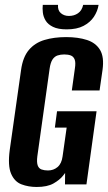

<svg xmlns="http://www.w3.org/2000/svg" viewBox="-20 -749 439 780"><path d="M128.9 10.6Q95.6 10.6 67.3 -0.1Q39 -10.8 25 -43.5Q11 -76.3 19.7 -140.8L65.6 -464.9Q72.9 -517.5 97.5 -546.3Q122 -575.2 160.8 -586.7Q199.6 -598.3 248.5 -598.3Q297.4 -598.3 333.3 -586.6Q369.3 -574.9 386.6 -546Q403.8 -517.1 396.5 -464.9L384.5 -381.6H271.8L284.2 -470.8Q288.1 -495.2 283.3 -507.4Q278.4 -519.6 267.5 -523.7Q256.7 -527.8 241.1 -527.8Q226.2 -527.8 213.8 -523.7Q201.5 -519.6 193.4 -507.4Q185.3 -495.2 181.7 -470.8L131.6 -113.5Q128.7 -89.8 133.1 -77.2Q137.5 -64.6 148.8 -60.5Q160.2 -56.5 174.8 -56.5Q197.5 -56.5 213.9 -70.4Q230.3 -84.4 234.2 -113.5L250.8 -230.6H202.9L211.7 -297H372.3L331.2 0H244L244.5 -46.3Q242.2 -43.4 240 -40.4Q237.8 -37.4 235.9 -35.1Q222.7 -18.2 197.4 -3.8Q172 10.6 128.9 10.6ZM250.9 -629.7Q216 -629.7 195.4 -639.8Q174.8 -649.8 165.4 -665.4Q156 -681 154.1 -698Q152.1 -715.1 153.8 -729.1H215.7Q214 -706.7 227.3 -695.5Q240.5 -684.2 260 -684.2Q280.9 -684.2 296.7 -695Q312.6 -705.7 317.9 -729.1H380.5Q376.5 -703.6 361.5 -680.8Q346.4 -658.1 319.4 -643.9Q292.5 -629.7 250.9 -629.7Z"/></svg>

Font: Alumni Sans SC Thin
Style: Italic
Weight: 100
Italic angle: -8°
Designer: Robert E. Leuschke
Foundry: Robert E. Leuschke
Version: Version 1.016